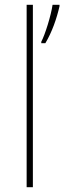

<svg xmlns="http://www.w3.org/2000/svg" viewBox="-20 -780 268 800"><path d="M117 0V-760H91V0ZM228 -754V-760H199C193 -717 168 -636 152 -606V-600H169C197 -647 216 -702 228 -754Z"/></svg>

Font: Noto Sans Telugu Thin
Style: Regular
Weight: 100
Designer: Jelle Bosma - Monotype Design Team
Foundry: Monotype Imaging Inc.
Version: Version 2.005